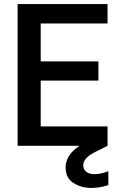

<svg xmlns="http://www.w3.org/2000/svg" viewBox="-20 -720 603 948"><path d="M67 0V-700H511V-604H181V-417H466V-322H181V-96H511V0ZM432 208Q381 208 342.5 183.5Q304 159 304 107Q304 68 333 33.5Q362 -1 436 -33L484 -54L511 0L457 27Q421 44 406 61Q391 78 391 96Q391 116 406 128Q421 140 446 140Q478 140 515 125V194Q496 200 475 204Q454 208 432 208Z"/></svg>

Font: Rethink Sans SemiBold
Style: Regular
Weight: 600
Designer: The Rethink Sans project authors (Hans Thiessen). DM Sans designed by Colophon Foundry.
Foundry: Rethink Communications LLC
Version: Version 1.001